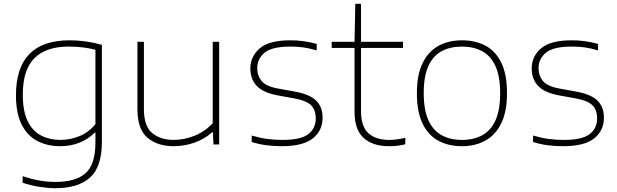

<svg xmlns="http://www.w3.org/2000/svg" viewBox="-20 -760 3245 1010"><path d="M270 230Q232.5 230 185.2 222.5Q138 215 99 201V167Q146.5 182.5 188.5 189.8Q230.5 197 271 197Q379 197 430.5 150.8Q482 104.5 482 -11V-63H479Q447 -30 400.5 -10.5Q354 9 296 9Q230.5 9 178 -17.5Q125.5 -44 94.8 -103Q64 -162 64 -259Q64 -548 346 -548Q432 -548 516 -524V-14Q516 117 454.2 173.5Q392.5 230 270 230ZM298 -24Q348.5 -24 397.2 -43.5Q446 -63 482 -107V-498Q455 -505.5 419.5 -510.2Q384 -515 342 -515Q222 -515 161 -454Q100 -393 100 -263Q100 -174 126 -121.8Q152 -69.5 196.8 -46.8Q241.5 -24 298 -24Z M893 9Q808.5 9 755.8 -35.5Q703 -80 703 -185V-540H737V-186Q737 -96 780.8 -60Q824.5 -24 894 -24Q946.5 -24 1001.5 -45.2Q1056.5 -66.5 1099 -112V-540H1133V0H1103L1100 -64H1096Q1055 -28 1002.5 -9.5Q950 9 893 9Z M1463 9Q1419 9 1380.8 4Q1342.5 -1 1304 -13V-47Q1350.5 -33.5 1388 -28.8Q1425.5 -24 1466 -24Q1561.5 -24 1601.2 -54Q1641 -84 1641 -137Q1641 -181.5 1616.5 -206.2Q1592 -231 1525 -243L1442 -258Q1364 -272.5 1330.5 -308.2Q1297 -344 1297 -400Q1297 -463 1346.2 -505.5Q1395.5 -548 1508 -548Q1579 -548 1646 -529V-495Q1606.5 -506.5 1575 -510.8Q1543.5 -515 1508 -515Q1410.5 -515 1371.8 -482.8Q1333 -450.5 1333 -401Q1333 -363 1355.5 -334.5Q1378 -306 1444 -294L1527 -279Q1607.5 -265 1642.2 -231.5Q1677 -198 1677 -141Q1677 -73 1625.5 -32Q1574 9 1463 9Z M2026 9Q1940.5 9 1892.8 -34.5Q1845 -78 1845 -171V-508H1725V-540H1845L1849 -740H1879V-540H2100V-508H1879V-177Q1879 -94.5 1918 -59.2Q1957 -24 2028 -24Q2064 -24 2112 -35V-1Q2086.5 5 2067.5 7Q2048.5 9 2026 9Z M2410 9Q2339 9 2285.8 -19.8Q2232.5 -48.5 2202.8 -110Q2173 -171.5 2173 -270Q2173 -366.5 2203 -428Q2233 -489.5 2286.5 -518.8Q2340 -548 2410 -548Q2481 -548 2534.2 -519.5Q2587.5 -491 2617.2 -429.8Q2647 -368.5 2647 -270Q2647 -173.5 2617 -111.8Q2587 -50 2533.5 -20.5Q2480 9 2410 9ZM2410 -24Q2471 -24 2516.2 -48.2Q2561.5 -72.5 2586.2 -126.5Q2611 -180.5 2611 -269Q2611 -358.5 2586.2 -412.5Q2561.5 -466.5 2516.2 -490.8Q2471 -515 2410 -515Q2349 -515 2303.8 -491Q2258.5 -467 2233.8 -413.2Q2209 -359.5 2209 -271Q2209 -181.5 2233.8 -127.2Q2258.5 -73 2303.8 -48.5Q2349 -24 2410 -24Z M2943 9Q2899 9 2860.8 4Q2822.5 -1 2784 -13V-47Q2830.5 -33.5 2868 -28.8Q2905.5 -24 2946 -24Q3041.5 -24 3081.2 -54Q3121 -84 3121 -137Q3121 -181.5 3096.5 -206.2Q3072 -231 3005 -243L2922 -258Q2844 -272.5 2810.5 -308.2Q2777 -344 2777 -400Q2777 -463 2826.2 -505.5Q2875.5 -548 2988 -548Q3059 -548 3126 -529V-495Q3086.5 -506.5 3055 -510.8Q3023.5 -515 2988 -515Q2890.5 -515 2851.8 -482.8Q2813 -450.5 2813 -401Q2813 -363 2835.5 -334.5Q2858 -306 2924 -294L3007 -279Q3087.5 -265 3122.2 -231.5Q3157 -198 3157 -141Q3157 -73 3105.5 -32Q3054 9 2943 9Z"/></svg>

Font: Encode Sans Expanded Thin
Style: Regular
Weight: 100
Width: 7
Designer: Multiple Designers
Foundry: Impallari Type
Version: Version 3.000; ttfautohint (v1.8.3) -l 8 -r 50 -G 200 -x 14 